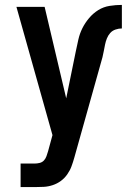

<svg xmlns="http://www.w3.org/2000/svg" viewBox="-20 -548 540 783"><path d="M64 215V119H121Q131 119 141.5 116.5Q152 114 159 106.5Q166 99 169.5 89Q173 79 176 69L194 3L47 -520H162L250 -147L289 -338Q294 -362 299.5 -386.5Q305 -411 316 -433Q327 -455 343.5 -474.5Q360 -494 381 -507Q402 -520 427 -524Q452 -528 477 -528V-432Q464 -432 451 -427.5Q438 -423 429.5 -413.5Q421 -404 416 -391.5Q411 -379 408.5 -366.5Q406 -354 403.5 -341Q401 -328 398 -315L283 95Q278 113 271.5 130.5Q265 148 254 163.5Q243 179 228 190Q213 201 195 207Q177 213 158.5 214Q140 215 121 215Z"/></svg>

Font: Moesevka
Style: Bold
Weight: 700
Monospace: yes
Designer: Belleve Invis
Foundry: Belleve Invis
Version: Version 32.5.0; ttfautohint (v1.8.4)